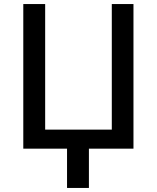

<svg xmlns="http://www.w3.org/2000/svg" viewBox="-20 -734 775 948"><path d="M639 0H419V194H311V0H95V-714H203V-94H532V-714H639Z"/></svg>

Font: Noto Sans Medium
Style: Regular
Weight: 500
Designer: Monotype Design Team
Foundry: Monotype Imaging Inc.
Version: Version 2.007